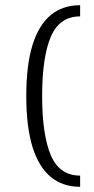

<svg xmlns="http://www.w3.org/2000/svg" viewBox="-20 -603 360 738"><path d="M288 115Q221 115 175 77Q129 39 105 -38Q81 -115 81 -234Q81 -353 105 -430Q129 -507 175 -545Q221 -583 288 -583V-540Q209 -540 175.5 -462Q142 -384 142 -234Q142 -84 175.5 -6Q209 72 288 72Z"/></svg>

Font: Rokkitt SemiBold Light
Style: Regular
Weight: 300
Version: Version 3.103